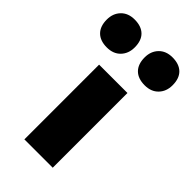

<svg xmlns="http://www.w3.org/2000/svg" viewBox="-269 -898 972 972"><g transform="rotate(45 217.5 -412.0)"><path d="M116 0V-535H319V0ZM353 -624Q305 -624 279 -650Q253 -676 253 -724Q253 -768 280 -796Q307 -824 353 -824Q401 -824 427 -798.5Q453 -773 453 -724Q453 -680 426 -652Q399 -624 353 -624ZM82 -624Q34 -624 8 -650Q-18 -676 -18 -724Q-18 -768 9 -796Q36 -824 82 -824Q130 -824 156 -798.5Q182 -773 182 -724Q182 -680 155 -652Q128 -624 82 -624Z"/></g></svg>

Font: Lexend Exa Black
Style: Regular
Weight: 900
Designer: Bonnie Shaver-Troup, Thomas Jockin
Foundry: Lexend
Version: Version 1.007